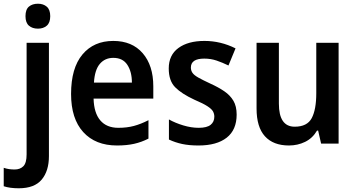

<svg xmlns="http://www.w3.org/2000/svg" viewBox="-69 -772 1914 1032"><path d="M68 -685Q68 -721 86.5 -736.5Q105 -752 135 -752Q164 -752 182.5 -736Q201 -720 201 -685Q201 -650 182.5 -634Q164 -618 135 -618Q105 -618 86.5 -634Q68 -650 68 -685ZM32 240Q-16 240 -49 229V130Q-34 135 -20 137Q-6 139 10 139Q39 139 56.5 121.5Q74 104 74 58V-542H194V67Q194 147 155 193.5Q116 240 32 240Z M540 -552Q641 -552 698 -486Q755 -420 755 -308V-242H434Q436 -165 470 -125Q504 -85 567 -85Q613 -85 650.5 -95Q688 -105 729 -126V-27Q692 -8 652 1Q612 10 560 10Q444 10 378.5 -62Q313 -134 313 -267Q313 -406 374 -479Q435 -552 540 -552ZM540 -461Q495 -461 467.5 -428.5Q440 -396 436 -328H640Q640 -386 615.5 -423.5Q591 -461 540 -461Z M1203 -156Q1203 -74 1149.5 -32Q1096 10 998 10Q948 10 910.5 2Q873 -6 839 -22V-130Q873 -111 916 -98Q959 -85 999 -85Q1043 -85 1063 -101Q1083 -117 1083 -145Q1083 -160 1076 -173Q1069 -186 1046 -201Q1023 -216 976 -236Q907 -268 872.5 -303Q838 -338 838 -404Q838 -476 890 -514Q942 -552 1030 -552Q1117 -552 1197 -512L1159 -420Q1126 -436 1095 -446.5Q1064 -457 1029 -457Q957 -457 957 -409Q957 -393 965.5 -380.5Q974 -368 997 -355Q1020 -342 1063 -322Q1105 -303 1136.5 -281.5Q1168 -260 1185.5 -230.5Q1203 -201 1203 -156Z M1751 -542V0H1657L1641 -70H1635Q1611 -29 1571 -9.5Q1531 10 1484 10Q1400 10 1355 -39.5Q1310 -89 1310 -189V-542H1430V-215Q1430 -91 1515 -91Q1582 -91 1606.5 -137Q1631 -183 1631 -271V-542Z"/></svg>

Font: Noto Sans Gurmukhi UI SemiCondensed SemiBold
Style: Regular
Weight: 600
Width: 4
Designer: Jelle Bosma - Monotype Design Team
Foundry: Monotype Imaging Inc.
Version: Version 2.004; ttfautohint (v1.8.4.7-5d5b)